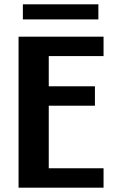

<svg xmlns="http://www.w3.org/2000/svg" viewBox="-20 -870 540 890"><path d="M66 0H460V-90H206V-380H420V-470H206V-610H460V-700H66ZM86 -780H436V-850H86Z"/></svg>

Font: Tanklager Original
Style: Regular
Weight: 400
Designer: Ariel Martín Pérez
Foundry: Tunera Type Foundry
Version: Version 1.000;Glyphs 3.3 (3310)